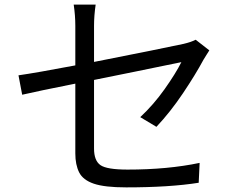

<svg xmlns="http://www.w3.org/2000/svg" viewBox="-20 -793 1040 831"><path d="M657 -244 587 -286Q645 -340 693 -408Q741 -476 765 -524Q755 -522 699 -510.5Q643 -499 560 -482Q477 -465 387 -447V-150Q387 -98 414.5 -78.5Q442 -59 532 -59Q706 -59 844 -88L840 -2Q714 18 526 18Q433 18 386 2Q339 -14 322.5 -47Q306 -80 306 -129V-431Q145 -399 76 -383L60 -467Q137 -478 306 -510V-681Q306 -726 299 -773H394Q387 -725 387 -681V-525Q519 -551 628.5 -573Q738 -595 774 -603Q808 -611 827 -621L886 -575Q881 -567 874 -556Q867 -545 861 -535Q826 -470 772 -389.5Q718 -309 657 -244Z"/></svg>

Font: Noto Sans CJK KR Regular (TTF)
Style: Regular
Weight: 400
Designer: Ryoko NISHIZUKA 西塚涼子 (kana & ideographs); Paul D. Hunt (Latin, Greek & Cyrillic); Wenlong ZHANG 张文龙 (bopomofo); Sandoll 
Foundry: Adobe Systems Incorporated
Version: Version 1.004;PS 1.004;hotconv 1.0.82;makeotf.lib2.5.63406